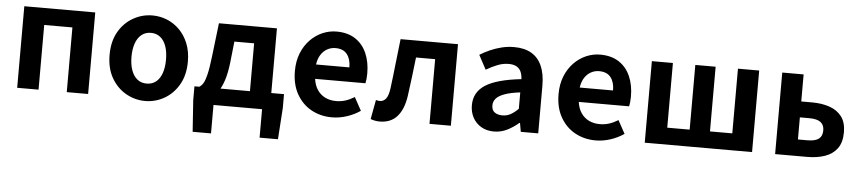

<svg xmlns="http://www.w3.org/2000/svg" viewBox="-44 -846 5868 1313"><g transform="rotate(5 2890.0 -189.5)"><path d="M79.3 0V-559.8H566.3V0H419.6V-444.1H226V0Z M958.3 13.8Q888.3 13.8 826.6 -21.1Q764.9 -55.9 727 -121.7Q689.2 -187.5 689.2 -279.9Q689.2 -372.8 727 -438.4Q764.9 -503.9 826.6 -538.7Q888.3 -573.5 958.3 -573.5Q1010.7 -573.5 1059.1 -553.9Q1107.4 -534.2 1145 -496.4Q1182.6 -458.5 1204.6 -404.2Q1226.6 -349.8 1226.6 -279.9Q1226.6 -187.5 1188.6 -121.7Q1150.7 -55.9 1089.5 -21.1Q1028.3 13.8 958.3 13.8ZM958.3 -105.8Q996.3 -105.8 1022.9 -127.3Q1049.5 -148.9 1063 -188.2Q1076.5 -227.4 1076.5 -279.9Q1076.5 -332.7 1063 -371.7Q1049.5 -410.7 1022.9 -432.3Q996.3 -454 958.3 -454Q920.2 -454 893.7 -432.3Q867.1 -410.7 853.3 -371.7Q839.5 -332.7 839.5 -279.9Q839.5 -227.4 853.3 -188.2Q867.1 -148.9 893.7 -127.3Q920.2 -105.8 958.3 -105.8Z M1427 0V195.2H1300.9L1286 -20V-115.7H1900.9V-20L1886.5 195.2H1760.4V0ZM1667 -43.2V-444.1H1531.4L1515.6 -298.5Q1507.3 -226 1490.8 -175.5Q1474.2 -125.1 1450.8 -93.8Q1427.4 -62.5 1398.2 -47.7Q1369 -32.8 1335.1 -30.5L1319 -115.7Q1333.7 -123.9 1345.4 -142.5Q1357.2 -161 1368 -204.9Q1378.7 -248.9 1388.2 -330.9L1415.3 -559.8H1813.5V-43.2Z M2240.4 13.8Q2161.9 13.8 2098.7 -21.2Q2035.5 -56.1 1998.4 -121.9Q1961.2 -187.7 1961.2 -279.9Q1961.2 -348.1 1982.8 -402.2Q2004.4 -456.3 2041.6 -494.8Q2078.8 -533.2 2125.5 -553.4Q2172.3 -573.5 2221.7 -573.5Q2299.1 -573.5 2351 -539.3Q2402.9 -505.1 2429.4 -444.7Q2455.8 -384.4 2455.8 -306.4Q2455.8 -285.9 2453.9 -267.6Q2451.9 -249.4 2449.1 -238.4H2103.7Q2109.9 -192.8 2131.2 -162.1Q2152.4 -131.4 2185.1 -115.5Q2217.8 -99.6 2259.6 -99.6Q2293.6 -99.6 2324 -109.4Q2354.3 -119.3 2385.1 -138.2L2434.6 -47.9Q2393.7 -19.8 2343 -3Q2292.4 13.8 2240.4 13.8ZM2101.4 -336.9H2330.3Q2330.3 -393.2 2304.4 -426.7Q2278.6 -460.2 2224.1 -460.2Q2195 -460.2 2169.2 -446.4Q2143.4 -432.6 2125.4 -405.4Q2107.4 -378.2 2101.4 -336.9Z M2568.5 13.8Q2550.3 13.8 2535.6 10.7Q2521 7.7 2506 2.3L2530.6 -130.2Q2537.1 -129.2 2543.7 -127.7Q2550.3 -126.2 2558 -126.2Q2583.2 -126.2 2599.8 -147.7Q2616.4 -169.2 2622.9 -218.9Q2633.9 -303.9 2642.9 -389.5Q2652 -475 2662.2 -559.8H3056.4V0H2909.7V-444.1H2778.3Q2770.7 -377.8 2762.7 -311.5Q2754.8 -245.1 2745.4 -178.6Q2732.2 -85.4 2688.4 -35.8Q2644.5 13.8 2568.5 13.8Z M3352.4 13.8Q3302.9 13.8 3265.6 -7.9Q3228.4 -29.5 3207.8 -67.2Q3187.2 -105 3187.2 -152.6Q3187.2 -242.2 3263.9 -291.6Q3340.7 -341 3509.3 -359.4Q3508.2 -386.8 3499.1 -408.6Q3490 -430.4 3469.4 -442.9Q3448.8 -455.5 3414.1 -455.5Q3375.3 -455.5 3337.3 -440.5Q3299.3 -425.6 3260 -402.4L3207.7 -500.1Q3241.1 -520.7 3278.2 -537.1Q3315.3 -553.4 3356.3 -563.5Q3397.3 -573.5 3441.1 -573.5Q3512.4 -573.5 3560 -545.7Q3607.6 -517.8 3631.9 -463Q3656.1 -408.3 3656.1 -327V0H3536.4L3525.9 -59.9H3521.4Q3485.3 -28.4 3443 -7.3Q3400.8 13.8 3352.4 13.8ZM3400.7 -101.1Q3432.1 -101.1 3457.6 -115.4Q3483.1 -129.7 3509.3 -155.8V-268.4Q3441.4 -260.3 3401.2 -245.2Q3361 -230.1 3344.1 -209.7Q3327.1 -189.3 3327.1 -163.8Q3327.1 -130.8 3347.7 -116Q3368.3 -101.1 3400.7 -101.1Z M4050.4 13.8Q3971.9 13.8 3908.7 -21.2Q3845.5 -56.1 3808.4 -121.9Q3771.2 -187.7 3771.2 -279.9Q3771.2 -348.1 3792.8 -402.2Q3814.4 -456.3 3851.6 -494.8Q3888.8 -533.2 3935.5 -553.4Q3982.3 -573.5 4031.7 -573.5Q4109.1 -573.5 4161 -539.3Q4212.9 -505.1 4239.4 -444.7Q4265.8 -384.4 4265.8 -306.4Q4265.8 -285.9 4263.9 -267.6Q4261.9 -249.4 4259.1 -238.4H3913.7Q3919.9 -192.8 3941.2 -162.1Q3962.4 -131.4 3995.1 -115.5Q4027.8 -99.6 4069.6 -99.6Q4103.6 -99.6 4134 -109.4Q4164.3 -119.3 4195.1 -138.2L4244.6 -47.9Q4203.7 -19.8 4153 -3Q4102.4 13.8 4050.4 13.8ZM3911.4 -336.9H4140.3Q4140.3 -393.2 4114.4 -426.7Q4088.6 -460.2 4034.1 -460.2Q4005 -460.2 3979.2 -446.4Q3953.4 -432.6 3935.4 -405.4Q3917.4 -378.2 3911.4 -336.9Z M4387.3 0V-559.8H4531.7V-115.7H4685.5V-559.8H4825V-115.7H4978.2V-559.8H5124V0Z M5282.3 0V-559.8H5429V-374.2H5503.1Q5570.5 -374.2 5623.8 -355.9Q5677 -337.6 5707.6 -297Q5738.1 -256.4 5738.1 -189Q5738.1 -120 5707.6 -78.4Q5677 -36.8 5623.8 -18.4Q5570.5 0 5503.1 0ZM5429 -113.3H5494.4Q5546.9 -113.3 5571.6 -131.9Q5596.3 -150.5 5596.3 -189.8Q5596.3 -227.5 5571.6 -246.2Q5546.9 -265 5494.4 -265H5429Z"/></g></svg>

Font: Noto Sans SC Thin
Style: Regular
Weight: 100
Designer: Ryoko NISHIZUKA 西塚涼子 (kana, bopomofo & ideographs); Paul D. Hunt (Latin, Greek & Cyrillic); Sandoll Communications 산돌커뮤니
Foundry: Adobe
Version: Version 2.004-H2;hotconv 1.0.118;makeotfexe 2.5.65603